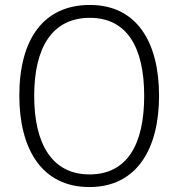

<svg xmlns="http://www.w3.org/2000/svg" viewBox="-20 -745 721 775"><path d="M622 -358C622 -578 530 -725 343 -725C155 -725 58 -586 58 -359C58 -149 145 10 341 10C534 10 622 -147 622 -358ZM118 -358C118 -552 190 -673 343 -673C489 -673 562 -559 562 -358C562 -160 492 -41 341 -41C191 -41 118 -163 118 -358Z"/></svg>

Font: Noto Sans Gujarati UI SemiCondensed Light
Style: Regular
Weight: 300
Width: 4
Designer: Jelle Bosma - Monotype Design Team, Universal Thirst
Foundry: Monotype Imaging Inc.
Version: Version 2.106